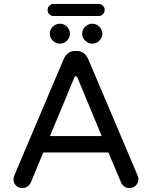

<svg xmlns="http://www.w3.org/2000/svg" viewBox="-20 -946 769 972"><path d="M221 -896Q221 -908 229.5 -917Q238 -926 251 -926H479Q492 -926 501 -917Q510 -908 510 -896Q510 -883 501 -874Q492 -865 479 -865H251Q238 -865 229.5 -874Q221 -883 221 -896ZM53 -59 302 -646Q321 -688 359 -688H369Q408 -688 427 -646L676 -59Q681 -44 681 -39Q681 -21 668 -7.5Q655 6 636 6Q606 6 593 -22L529 -174H199L136 -22Q130 -9 118.5 -1.5Q107 6 93 6Q73 6 60.5 -7Q48 -20 48 -39Q48 -44 53 -59ZM283 -826Q304 -826 319 -811Q334 -796 334 -775Q334 -755 319 -740Q304 -725 283 -725Q263 -725 247.5 -740Q232 -755 232 -775Q232 -796 247.5 -811Q263 -826 283 -826ZM495 -257 372 -553Q369 -560 364 -560Q359 -560 356 -553L233 -257ZM447 -826Q468 -826 483 -811Q498 -796 498 -775Q498 -755 483 -740Q468 -725 447 -725Q427 -725 411.5 -740Q396 -755 396 -775Q396 -796 411.5 -811Q427 -826 447 -826Z"/></svg>

Font: 寒蝉全圆体
Style: Regular
Weight: 400
Designer: Warren2060
      Designed by Motoya company      

      [Varela Round]
      Joe Prince(Latin component); Avraham Cornf
Foundry: ChillType
Version: Version 3.200